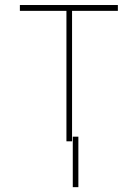

<svg xmlns="http://www.w3.org/2000/svg" viewBox="-20 -566 551 769"><path d="M59.6 -522.5V-545.9H452.1V-522.5H268.6V0H246.1V-522.5ZM293.9 -18.6V183.6H271.5V-18.6Z"/></svg>

Font: Inter Tight Thin
Style: Regular
Weight: 250
Designer: Rasmus Andersson
Foundry: rsms
Version: Version 3.004